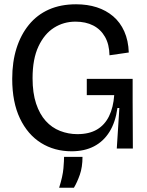

<svg xmlns="http://www.w3.org/2000/svg" viewBox="-20 -693 684 896"><path d="M314 13Q234 13 171.5 -26Q109 -65 73 -140.5Q37 -216 37 -325Q37 -404 57 -467.5Q77 -531 115 -577.5Q153 -624 208 -648.5Q263 -673 335 -673Q388 -673 431.5 -659Q475 -645 508 -617Q541 -589 560 -546.5Q579 -504 581 -448L491 -435Q490 -486 470 -521Q450 -556 415 -574Q380 -592 332 -592Q277 -592 232 -563.5Q187 -535 159.5 -476.5Q132 -418 132 -328Q132 -259 148.5 -209.5Q165 -160 193.5 -128.5Q222 -97 260.5 -82Q299 -67 341 -67Q396 -67 432.5 -88.5Q469 -110 489 -151Q509 -192 513 -249H385V-325H599V-220L600 0H525L537 -189H528Q519 -123 491 -78Q463 -33 418.5 -10Q374 13 314 13ZM256 183Q273 129 276 92.5Q279 56 279 39H365Q365 87 352.5 122.5Q340 158 325 183Z"/></svg>

Font: Bricolage Grotesque 96pt
Style: Regular
Weight: 400
Version: Version 1.001;gftools[0.9.33.dev8+g029e19f]